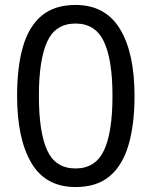

<svg xmlns="http://www.w3.org/2000/svg" viewBox="-20 -745 612 775"><path d="M523 -358Q523 -243 499 -160.5Q475 -78 423 -34Q371 10 285 10Q164 10 106.5 -87.5Q49 -185 49 -358Q49 -474 72.5 -556Q96 -638 148 -681.5Q200 -725 285 -725Q405 -725 464 -628.5Q523 -532 523 -358ZM137 -358Q137 -211 170.5 -138Q204 -65 285 -65Q365 -65 399.5 -137.5Q434 -210 434 -358Q434 -504 399.5 -577Q365 -650 285 -650Q204 -650 170.5 -577Q137 -504 137 -358Z"/></svg>

Font: Noto Sans Chakma
Style: Regular
Weight: 400
Designer: Zachary Quinn Scheuren - Monotype Design Team
Foundry: Monotype Imaging Inc.
Version: Version 2.003; ttfautohint (v1.8.4.7-5d5b)